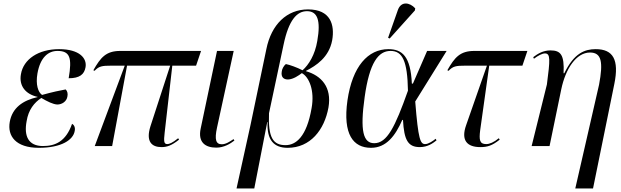

<svg xmlns="http://www.w3.org/2000/svg" viewBox="-20 -823 3502 1082"><path d="M199 10C327 10 393 -35 401 -85C405 -102 399 -119 386 -125C351 -25 291 0 222 0C140 0 114 -56 130 -140C140 -204 173 -245 213 -271C247 -251 279 -235 303 -234C329 -234 356 -251 360 -280C363 -295 360 -310 350 -319C321 -314 274 -304 217 -288C195 -303 180 -346 191 -409C207 -500 252 -536 304 -536C374 -536 387 -498 367 -382C429 -382 455 -404 462 -444C471 -494 429 -546 313 -546C196 -546 112 -489 98 -405C86 -339 124 -292 192 -277V-276C108 -257 49 -215 35 -136C21 -57 68 10 199 10Z M514 0H612L696 -453H939L828 -112C800 -24 836 6 890 6C920 6 946 -2 989 -36L984 -44C951 -17 933 -11 923 -11C904 -11 902 -25 908 -76L951 -453H1085L1113 -536H658C577 -536 547 -499 506 -427L513 -424C538 -450 554 -453 609 -453H683Z M1199 9C1242 9 1278 -13 1301 -31L1296 -39C1275 -25 1253 -10 1230 -10C1197 -10 1188 -35 1203 -104L1297 -536H1203L1111 -99C1094 -20 1138 9 1199 9Z M1313 239H1413L1486 -135H1488C1483 -34 1523 10 1601 10C1729 10 1808 -91 1831 -217C1851 -333 1790 -397 1704 -422L1705 -424C1762 -453 1834 -500 1852 -596C1867 -682 1844 -770 1716 -770C1597 -770 1509 -686 1481 -546L1392 -120ZM1589 -5C1520 -5 1490 -46 1496 -185L1578 -571C1607 -710 1653 -760 1710 -760C1768 -760 1789 -710 1768 -592C1755 -514 1720 -458 1685 -427C1654 -443 1612 -458 1591 -462C1579 -453 1569 -433 1568 -421C1562 -388 1579 -375 1603 -375C1633 -376 1664 -398 1681 -411C1722 -389 1754 -313 1736 -214C1708 -51 1647 -5 1589 -5Z M2176 -606 2318 -764 2320 -776C2289 -810 2240 -818 2222 -766L2167 -610ZM2071 10C2157 10 2208 -58 2247 -147H2251C2257 -34 2279 6 2346 6C2390 6 2420 -16 2440 -32L2435 -41C2422 -30 2395 -11 2376 -11C2349 -11 2337 -35 2320 -251L2497 -536H2387L2307 -352H2301C2294 -505 2247 -546 2169 -546C2054 -546 1966 -450 1938 -257C1911 -65 1971 10 2071 10ZM2089 -16C2027 -16 2008 -85 2035 -276C2062 -470 2112 -536 2181 -536C2248 -536 2276 -480 2279 -312C2206 -106 2161 -16 2089 -16Z M2687 6C2727 6 2753 -2 2796 -36L2791 -44C2763 -21 2739 -11 2720 -11C2683 -11 2679 -34 2686 -89L2737 -453H2924L2952 -536H2653C2572 -536 2542 -499 2501 -427L2508 -424C2533 -450 2549 -453 2604 -453H2724L2607 -118C2576 -31 2613 6 2687 6Z M3222 239H3322L3442 -350C3470 -487 3435 -546 3337 -546C3276 -546 3215 -524 3160 -410H3156C3161 -514 3140 -539 3082 -539C3041 -539 3010 -520 2985 -501L2989 -492C3011 -509 3035 -522 3051 -522C3083 -522 3080 -486 3062 -347L2976 0H3077L3143 -320C3167 -435 3227 -527 3305 -527C3370 -527 3380 -474 3356 -346Z"/></svg>

Font: Noto Serif Display SemiCondensed
Style: Italic
Weight: 400
Width: 4
Italic angle: -12°
Designer: Monotype Design Team
Foundry: Monotype Imaging Inc.
Version: Version 2.009